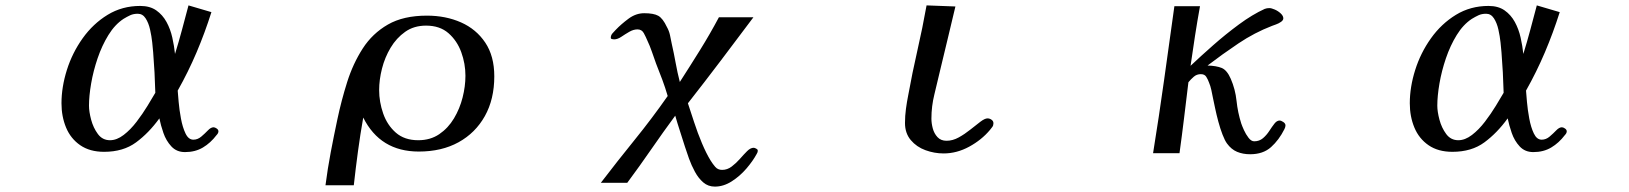

<svg xmlns="http://www.w3.org/2000/svg" viewBox="-20 -565 6040 712"><path d="M556 -221Q555 -259 553 -296.5Q551 -334 548 -371Q547 -384 544.5 -407.5Q542 -431 536.5 -455.5Q531 -480 520 -497Q509 -514 491 -514Q475 -514 463 -508.5Q451 -503 438 -495Q406 -474 382 -435Q358 -396 342 -349Q326 -302 318 -255.5Q310 -209 310 -173Q310 -151 318 -121Q326 -91 343 -68Q360 -45 388 -45Q413 -45 438.5 -64.5Q464 -84 486.5 -113.5Q509 -143 527 -172.5Q545 -202 556 -221ZM790 -78Q790 -71 783 -64Q761 -35 732.5 -18Q704 -1 666 -1Q635 -1 615.5 -22Q596 -43 586 -72Q576 -101 571 -126Q532 -72 484.5 -37Q437 -2 366 -2Q313 -2 277.5 -26.5Q242 -51 225 -92Q208 -133 208 -182Q208 -242 228 -305.5Q248 -369 286.5 -423Q325 -477 379 -510Q433 -543 500 -543Q536 -543 559.5 -526.5Q583 -510 597.5 -483.5Q612 -457 619 -425.5Q626 -394 629 -365Q643 -410 655 -455Q667 -500 679 -545L764 -520Q740 -444 709 -371Q678 -298 639 -229Q640 -216 642.5 -187Q645 -158 651 -125.5Q657 -93 668 -70Q679 -47 697 -47Q713 -47 726.5 -58.5Q740 -70 751 -81.5Q762 -93 772 -93Q777 -93 783.5 -88.5Q790 -84 790 -78Z M1706 -284Q1706 -329 1690.5 -371.5Q1675 -414 1643 -442Q1611 -470 1560 -470Q1515 -470 1482.5 -447Q1450 -424 1428.5 -388Q1407 -352 1396.5 -310.5Q1386 -269 1386 -231Q1386 -187 1401 -144Q1416 -101 1448 -73Q1480 -45 1531 -45Q1576 -45 1609 -67.5Q1642 -90 1663.5 -126Q1685 -162 1695.5 -203.5Q1706 -245 1706 -284ZM1813 -282Q1813 -197 1778 -134.5Q1743 -72 1680.5 -37.5Q1618 -3 1533 -3Q1390 -3 1327 -129Q1316 -67 1307.5 -4Q1299 59 1292 122H1187Q1195 60 1206.5 -0.5Q1218 -61 1231 -122Q1246 -193 1267.5 -261Q1289 -329 1325 -385Q1361 -441 1418.5 -474Q1476 -507 1563 -507Q1633 -507 1689.5 -482Q1746 -457 1779.5 -407Q1813 -357 1813 -282Z M2790 -7Q2790 -3 2789 0Q2788 3 2786 6Q2772 32 2748 60Q2724 88 2693.5 107.5Q2663 127 2631 127Q2606 127 2588 111.5Q2570 96 2557 72Q2544 48 2535 23Q2526 -2 2520 -21Q2511 -50 2501.5 -79Q2492 -108 2484 -136Q2439 -75 2395.5 -12Q2352 51 2306 113H2208Q2270 32 2334 -47Q2398 -126 2456 -209Q2447 -240 2436 -269.5Q2425 -299 2413 -329Q2405 -351 2397.5 -373Q2390 -395 2380 -416Q2375 -428 2367.5 -442Q2360 -456 2344 -456Q2329 -456 2313.5 -447Q2298 -438 2284 -428.5Q2270 -419 2257 -419Q2255 -419 2250 -420Q2245 -421 2245 -425Q2245 -434 2251 -441Q2257 -448 2263 -454Q2283 -475 2310.5 -495.5Q2338 -516 2369 -516Q2404 -516 2421 -506.5Q2438 -497 2453 -465Q2461 -451 2464.5 -435Q2468 -419 2471 -403Q2479 -368 2485.5 -332Q2492 -296 2501 -261Q2539 -320 2576 -379.5Q2613 -439 2646 -501H2774Q2714 -421 2653.5 -341Q2593 -261 2531 -182Q2541 -152 2554 -112Q2567 -72 2583 -34Q2599 4 2615 30Q2623 43 2632.5 54Q2642 65 2658 65Q2677 65 2693.5 52.5Q2710 40 2724 24Q2738 8 2750.5 -4.5Q2763 -17 2775 -17Q2778 -17 2784 -14Q2790 -11 2790 -7Z M3664 -108Q3664 -100 3660 -94.5Q3656 -89 3651 -83Q3620 -46 3574 -21Q3528 4 3479 4Q3445 4 3412 -8Q3379 -20 3357.5 -45.5Q3336 -71 3336 -109Q3336 -135 3339.5 -161Q3343 -187 3348 -212Q3363 -295 3382 -378Q3401 -461 3416 -545L3523 -541Q3509 -481 3494.5 -421.5Q3480 -362 3466 -303Q3456 -259 3445 -215Q3434 -171 3434 -125Q3434 -108 3439 -89Q3444 -70 3456.5 -56.5Q3469 -43 3490 -43Q3513 -43 3535.5 -55.5Q3558 -68 3578.5 -84.5Q3599 -101 3615.5 -113.5Q3632 -126 3642 -126Q3650 -126 3657 -121Q3664 -116 3664 -108Z M4747 -100Q4747 -94 4743 -86Q4723 -46 4693.5 -19.5Q4664 7 4616 7Q4589 7 4567.5 -2Q4546 -11 4530 -33Q4522 -44 4513.5 -66Q4505 -88 4498 -114Q4491 -140 4486 -164Q4481 -188 4478 -202Q4475 -217 4472 -231.5Q4469 -246 4463 -260Q4459 -271 4453 -280.5Q4447 -290 4433 -290Q4418 -290 4407 -280.5Q4396 -271 4387 -260Q4379 -194 4371 -128Q4363 -62 4354 3H4256Q4278 -133 4297 -269.5Q4316 -406 4335 -542H4430Q4420 -487 4411.5 -432Q4403 -377 4395 -321Q4432 -356 4478.5 -397Q4525 -438 4574.5 -474.5Q4624 -511 4670 -532Q4678 -535 4687 -535Q4695 -535 4707.5 -529.5Q4720 -524 4729.5 -515Q4739 -506 4739 -497Q4739 -490 4730.5 -484Q4722 -478 4712 -474.5Q4702 -471 4697 -469Q4632 -444 4572.5 -404Q4513 -364 4458 -322Q4491 -321 4510.5 -313Q4530 -305 4544 -273Q4561 -234 4565.5 -191Q4570 -148 4583 -107Q4586 -98 4593 -82.5Q4600 -67 4610 -54Q4620 -41 4631 -41Q4650 -41 4663.5 -52.5Q4677 -64 4687 -79.5Q4697 -95 4706 -106.5Q4715 -118 4725 -118Q4731 -118 4739 -112.5Q4747 -107 4747 -100Z M5556 -221Q5555 -259 5553 -296.5Q5551 -334 5548 -371Q5547 -384 5544.5 -407.5Q5542 -431 5536.5 -455.5Q5531 -480 5520 -497Q5509 -514 5491 -514Q5475 -514 5463 -508.5Q5451 -503 5438 -495Q5406 -474 5382 -435Q5358 -396 5342 -349Q5326 -302 5318 -255.5Q5310 -209 5310 -173Q5310 -151 5318 -121Q5326 -91 5343 -68Q5360 -45 5388 -45Q5413 -45 5438.5 -64.5Q5464 -84 5486.5 -113.5Q5509 -143 5527 -172.5Q5545 -202 5556 -221ZM5790 -78Q5790 -71 5783 -64Q5761 -35 5732.5 -18Q5704 -1 5666 -1Q5635 -1 5615.5 -22Q5596 -43 5586 -72Q5576 -101 5571 -126Q5532 -72 5484.5 -37Q5437 -2 5366 -2Q5313 -2 5277.5 -26.5Q5242 -51 5225 -92Q5208 -133 5208 -182Q5208 -242 5228 -305.5Q5248 -369 5286.5 -423Q5325 -477 5379 -510Q5433 -543 5500 -543Q5536 -543 5559.5 -526.5Q5583 -510 5597.5 -483.5Q5612 -457 5619 -425.5Q5626 -394 5629 -365Q5643 -410 5655 -455Q5667 -500 5679 -545L5764 -520Q5740 -444 5709 -371Q5678 -298 5639 -229Q5640 -216 5642.5 -187Q5645 -158 5651 -125.5Q5657 -93 5668 -70Q5679 -47 5697 -47Q5713 -47 5726.5 -58.5Q5740 -70 5751 -81.5Q5762 -93 5772 -93Q5777 -93 5783.5 -88.5Q5790 -84 5790 -78Z"/></svg>

Font: Kaisei Decol Medium
Style: Regular
Weight: 500
Designer: Font-Kai, 金井和夫
Foundry: KAZUO KANAI
Version: Version 5.003